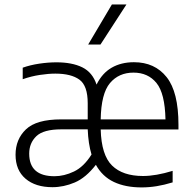

<svg xmlns="http://www.w3.org/2000/svg" viewBox="-20 -828 860 858"><path d="M214.5 8.5Q138.5 8.5 94 -29.5Q49.5 -67.5 49.5 -136.5Q49.5 -205.5 96 -250Q142.5 -294.5 253 -294.5H372V-366.5Q372 -445 335 -472Q298 -499 227.5 -499Q196.5 -499 158.2 -493.2Q120 -487.5 81.5 -474V-525.5Q115 -537.5 155.2 -543.5Q195.5 -549.5 232 -549.5Q302.5 -549.5 348 -527Q393.5 -504.5 411.5 -450Q436.5 -501 479 -525.5Q521.5 -550 578.5 -550Q671.5 -550 724.5 -483.5Q777.5 -417 777.5 -270.5V-249.5H430Q433 -135 480.8 -88.2Q528.5 -41.5 619 -41.5Q676.5 -41.5 751.5 -64.5V-13Q714 -1.5 680 4Q646 9.5 613 9.5Q540.5 9.5 489 -14.8Q437.5 -39 408.5 -91.5Q363.5 -33.5 314 -12.5Q264.5 8.5 214.5 8.5ZM576.5 -503.5Q511 -503.5 471.5 -456.8Q432 -410 430 -294.5H719.5Q717 -411 679.2 -457.2Q641.5 -503.5 576.5 -503.5ZM223.5 -40.5Q266.5 -40.5 310.5 -61.5Q354.5 -82.5 389 -137.5Q374.5 -185.5 372 -250H254Q174 -250 142.2 -219.2Q110.5 -188.5 110.5 -141.5Q110.5 -40.5 223.5 -40.5ZM374 -629 480 -808H545L429 -629Z"/></svg>

Font: Encode Sans Lt
Style: Regular
Weight: 300
Designer: Multiple Designers
Foundry: Impallari Type
Version: Version 3.002; ttfautohint (v1.8.3) -l 8 -r 50 -G 200 -x 14 